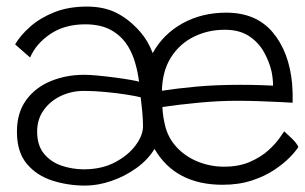

<svg xmlns="http://www.w3.org/2000/svg" viewBox="-20 -573 928 584"><path d="M239.5 -8.5Q186.5 -8.5 139 -23.8Q91.5 -39 61.5 -74.8Q31.5 -110.5 31.5 -172.5Q31.5 -230 59.5 -268.5Q87.5 -307 134.2 -326.2Q181 -345.5 236 -345.5Q253 -345.5 278.8 -343Q304.5 -340.5 331 -337Q357.5 -333.5 377.2 -330Q397 -326.5 403 -324.5Q399 -355 391.2 -381.5Q383.5 -408 371 -429.5Q351.5 -462.5 319.2 -480.8Q287 -499 239.5 -499Q176.5 -499 133 -469.5Q89.5 -440 71.5 -398L26 -438Q42 -465.5 72 -492Q102 -518.5 145.2 -535.8Q188.5 -553 244.5 -553Q297 -553 335.5 -533.2Q374 -513.5 407 -475.5Q430.5 -448.5 444.5 -411.5Q476.5 -469.5 535.2 -502Q594 -534.5 668 -534.5Q759 -534.5 809.2 -475Q859.5 -415.5 868.5 -318.5Q871 -289.5 870 -260.5Q862.5 -261 834.8 -262.5Q807 -264 770.8 -265.2Q734.5 -266.5 702 -266.5Q647 -266.5 585.8 -260.8Q524.5 -255 474 -247.5Q474.5 -231.5 477 -216.5Q479.5 -201.5 483 -187.5Q493 -150.5 519.5 -123Q546 -95.5 583.2 -80.8Q620.5 -66 661.5 -66Q707 -66 740.5 -80.8Q774 -95.5 796 -115.5Q818 -135.5 829.8 -152.5Q841.5 -169.5 844.5 -173.5Q851 -168 867 -152.5Q883 -137 887.5 -126Q880 -113.5 861.5 -94.5Q843 -75.5 814.2 -56.2Q785.5 -37 746 -24Q706.5 -11 657 -11Q513.5 -11 450 -120Q429.5 -86.5 394.5 -61.5Q359.5 -36.5 318.5 -22.5Q277.5 -8.5 239.5 -8.5ZM472.5 -297Q517.5 -304 576.8 -309.5Q636 -315 711 -315Q749.5 -315 774.8 -314Q800 -313 810.5 -312.5Q810.5 -333 806 -355.5Q799.5 -384.5 783.2 -414Q767 -443.5 737.8 -463Q708.5 -482.5 663.5 -482.5Q612.5 -482.5 569.5 -461.2Q526.5 -440 500.2 -398.8Q474 -357.5 472.5 -297ZM235 -58Q289 -58 329.5 -79.2Q370 -100.5 392.5 -131Q415 -161.5 415 -189Q415 -207 412.8 -232.2Q410.5 -257.5 408 -277Q397 -280 368 -284.8Q339 -289.5 303 -293Q267 -296.5 235 -296.5Q197.5 -296.5 165.2 -281.2Q133 -266 113 -238.2Q93 -210.5 93 -173Q93 -130.5 114 -105.2Q135 -80 167.5 -69Q200 -58 235 -58Z"/></svg>

Font: Grandstander ExtraLight
Style: Regular
Weight: 200
Designer: Tyler Finck
Foundry: Etcetera Type Co
Version: Version 1.200; ttfautohint (v1.8.3)